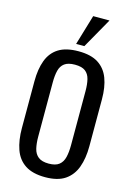

<svg xmlns="http://www.w3.org/2000/svg" viewBox="-153 -1132 845 1217"><g transform="rotate(15 269.5 -523.5)"><path d="M270 9Q188 9 139 -23Q90 -55 69 -114.5Q48 -174 48 -254V-561Q48 -641 69.5 -698.5Q91 -756 139.5 -786.5Q188 -817 270 -817Q352 -817 400 -786Q448 -755 469.5 -698Q491 -641 491 -561V-253Q491 -174 469.5 -115Q448 -56 400 -23.5Q352 9 270 9ZM270 -80Q315 -80 338 -98.5Q361 -117 369 -150.5Q377 -184 377 -229V-584Q377 -629 369 -661.5Q361 -694 338 -711.5Q315 -729 270 -729Q225 -729 201.5 -711.5Q178 -694 170 -661.5Q162 -629 162 -584V-229Q162 -184 170 -150.5Q178 -117 201.5 -98.5Q225 -80 270 -80ZM242 -858 301 -1056H408L296 -858Z"/></g></svg>

Font: Oswald
Style: Regular
Weight: 400
Designer: Vernon Adams
Foundry: Vernon Adams
Version: Version 4.103; ttfautohint (v1.8.3)